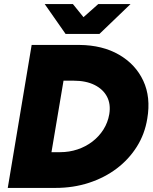

<svg xmlns="http://www.w3.org/2000/svg" viewBox="-20 -920 751 940"><path d="M18 0 135 -700H369Q482 -699 563 -652Q644 -605 681.5 -524.5Q719 -444 701 -339Q689 -264 650 -202Q611 -140 551.5 -95Q492 -50 415.5 -25Q339 0 252 0ZM232 -175H275Q319 -175 359.5 -188.5Q400 -202 432.5 -227Q465 -252 486.5 -286Q508 -320 515 -361Q523 -410 504 -446.5Q485 -483 443 -504Q401 -525 340 -525H291ZM302 -754V-759L461 -900H619L467 -754ZM301 -754 199 -900H337L451 -759V-754Z"/></svg>

Font: Figtree Black
Style: Italic
Weight: 900
Italic angle: -9.5°
Foundry: Erik Kennedy
Version: Version 2.001;gftools[0.9.30]